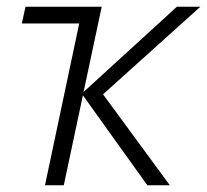

<svg xmlns="http://www.w3.org/2000/svg" viewBox="-20 -552 617 572"><path d="M114 0 216 -482H45L56 -532H283L229 -278L507 -532H577L287 -271L486 0H419L227 -268L170 0Z"/></svg>

Font: Noto Sans UI Light
Style: Italic
Weight: 300
Italic angle: -12°
Designer: Monotype Design Team
Foundry: Monotype Imaging Inc.
Version: Version 1.901